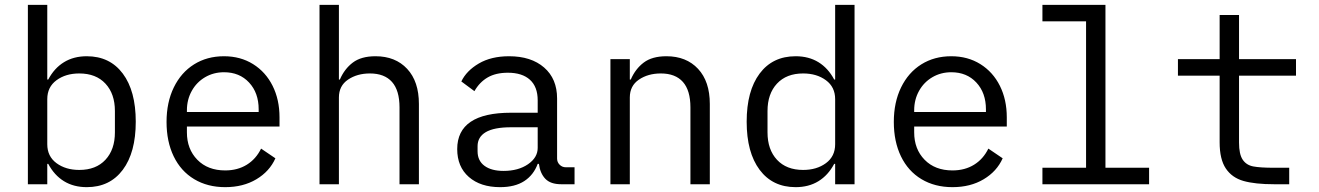

<svg xmlns="http://www.w3.org/2000/svg" viewBox="-20 -760 5440 792"><path d="M95 -740H175V-432H179Q204 -479 244 -503.5Q284 -528 338 -528Q433 -528 486.5 -456.5Q540 -385 540 -258Q540 -131 486.5 -59.5Q433 12 338 12Q284 12 244 -12.5Q204 -37 179 -84H175V0H95ZM454 -214V-302Q454 -373 415 -415Q376 -457 307 -457Q251 -457 213 -429Q175 -401 175 -351V-165Q175 -115 213 -87Q251 -59 307 -59Q376 -59 415 -101Q454 -143 454 -214Z M667 -257Q667 -338 697 -399.5Q727 -461 780.5 -494.5Q834 -528 904 -528Q972 -528 1024 -495.5Q1076 -463 1104.5 -406Q1133 -349 1133 -276V-238H751V-214Q751 -145 794 -101Q837 -57 909 -57Q960 -57 998 -80.5Q1036 -104 1057 -147L1116 -107Q1092 -53 1037.5 -20.5Q983 12 909 12Q836 12 781 -21Q726 -54 696.5 -115Q667 -176 667 -257ZM751 -305V-298H1047V-309Q1047 -377 1007.5 -419.5Q968 -462 904 -462Q861 -462 826 -441.5Q791 -421 771 -385Q751 -349 751 -305Z M1298 -740H1378V-432H1382Q1401 -476 1435.5 -502Q1470 -528 1529 -528Q1611 -528 1659.5 -476Q1708 -424 1708 -331V0H1628V-317Q1628 -387 1597 -422Q1566 -457 1506 -457Q1453 -457 1415.5 -431.5Q1378 -406 1378 -358V0H1298Z M2295 0Q2251 0 2229.5 -22.5Q2208 -45 2203 -84H2198Q2181 -38 2142.5 -13Q2104 12 2043 12Q1962 12 1914 -30Q1866 -72 1866 -145Q1866 -295 2088 -295H2198V-346Q2198 -402 2166 -431Q2134 -460 2075 -460Q2025 -460 1991.5 -440.5Q1958 -421 1937 -384L1883 -424Q1904 -468 1955 -498Q2006 -528 2080 -528Q2171 -528 2224.5 -481.5Q2278 -435 2278 -354V-106Q2278 -91 2288.5 -80.5Q2299 -70 2314 -70H2350V0ZM2198 -150V-235H2088Q2018 -235 1984 -215Q1950 -195 1950 -157V-136Q1950 -97 1978.5 -76Q2007 -55 2057 -55Q2118 -55 2158 -82.5Q2198 -110 2198 -150Z M2498 0V-516H2578V-432H2582Q2601 -476 2635.5 -502Q2670 -528 2729 -528Q2811 -528 2859.5 -476Q2908 -424 2908 -331V0H2828V-317Q2828 -387 2797 -422Q2766 -457 2706 -457Q2653 -457 2615.5 -431.5Q2578 -406 2578 -358V0Z M3425 -84H3421Q3396 -37 3356 -12.5Q3316 12 3262 12Q3167 12 3113.5 -59.5Q3060 -131 3060 -258Q3060 -385 3113.5 -456.5Q3167 -528 3262 -528Q3316 -528 3356 -503.5Q3396 -479 3421 -432H3425V-740H3505V0H3425ZM3425 -165V-351Q3425 -401 3387 -429Q3349 -457 3293 -457Q3224 -457 3185 -415Q3146 -373 3146 -302V-214Q3146 -143 3185 -101Q3224 -59 3293 -59Q3349 -59 3387 -87Q3425 -115 3425 -165Z M3667 -257Q3667 -338 3697 -399.5Q3727 -461 3780.5 -494.5Q3834 -528 3904 -528Q3972 -528 4024 -495.5Q4076 -463 4104.5 -406Q4133 -349 4133 -276V-238H3751V-214Q3751 -145 3794 -101Q3837 -57 3909 -57Q3960 -57 3998 -80.5Q4036 -104 4057 -147L4116 -107Q4092 -53 4037.5 -20.5Q3983 12 3909 12Q3836 12 3781 -21Q3726 -54 3696.5 -115Q3667 -176 3667 -257ZM3751 -305V-298H4047V-309Q4047 -377 4007.5 -419.5Q3968 -462 3904 -462Q3861 -462 3826 -441.5Q3791 -421 3771 -385Q3751 -349 3751 -305Z M4280 -68H4460V-672H4280V-740H4540V-68H4720V0H4280Z M5091 -172Q5091 -124 5106 -101.5Q5121 -79 5149.5 -73.5Q5178 -68 5235 -68H5298V0H5236Q5157 0 5109.5 -13.5Q5062 -27 5036.5 -65Q5011 -103 5011 -173V-448H4839V-516H5011V-698H5091V-516H5326V-448H5091Z"/></svg>

Font: iA Writer Duo V
Style: Regular
Weight: 400
Designer: Mike Abbink, Paul van der Laan, Pieter van Rosmalen, Oliver Reichenstein
Foundry: Information Architects Inc.
Version: Version 2.000